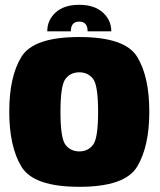

<svg xmlns="http://www.w3.org/2000/svg" viewBox="-20 -752 648 778"><path d="M301.5 5Q116 5 66.8 -76.8Q17.5 -158.5 17.5 -299.5Q17.5 -441.5 66.8 -521.8Q116 -602 301.2 -602Q486.5 -602 535.8 -521.8Q585 -441.5 585 -299.5Q585 -158.5 535.8 -76.8Q486.5 5 301.5 5ZM301.5 -138.5Q336 -138.5 356.8 -164.8Q377.5 -191 377.5 -299Q377.5 -407 356.8 -433Q336 -459 301.2 -459Q266.5 -459 245.8 -433Q225 -407 225 -299Q225 -191 245.8 -164.8Q266.5 -138.5 301.5 -138.5ZM301 -732.5Q362 -732.5 396.5 -701.5Q431 -670.5 431 -625H335Q335 -664.5 301 -664.5Q267 -664.5 267 -625H171.5Q171.5 -670.5 205.5 -701.5Q239.5 -732.5 301 -732.5Z"/></svg>

Font: Anybody Black
Style: Regular
Weight: 900
Designer: Tyler Finck
Foundry: Etcetera Type Company
Version: Version 1.010; ttfautohint (v1.8.3) -l 8 -r 50 -G 200 -x 14 